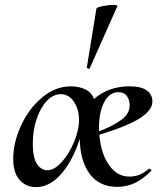

<svg xmlns="http://www.w3.org/2000/svg" viewBox="-20 -752 658 785"><path d="M590 -62Q594 -62 597 -58.5Q600 -55 598 -53Q564 -19 530.5 -3.5Q497 12 459 12Q387 12 347.5 -40Q308 -92 306 -184Q277 -94 230 -40.5Q183 13 127 13Q86 13 60 -16.5Q34 -46 34 -102Q34 -168 65.5 -237.5Q97 -307 151.5 -353Q206 -399 270 -399Q303 -399 329 -386.5Q355 -374 364 -347Q424 -399 509 -399Q558 -399 580.5 -382Q603 -365 603 -338Q604 -304 556.5 -271.5Q509 -239 386 -201Q393 -123 426 -76.5Q459 -30 509 -30Q553 -30 587 -61Q588 -62 590 -62ZM385 -219V-215Q442 -237 476.5 -262.5Q511 -288 510 -323Q510 -343 499 -359Q488 -375 464 -375Q426 -375 404.5 -331.5Q383 -288 385 -219ZM228 -367Q198 -367 172 -340Q146 -313 130 -266Q114 -219 114 -162Q115 -104 132 -80Q149 -56 174 -56Q202 -56 232 -89Q262 -122 282.5 -171Q303 -220 303 -262Q303 -306 282 -336.5Q261 -367 228 -367ZM343 -471Q340 -471 337 -473Q334 -475 335 -476L374 -716Q375 -722 399.5 -727Q424 -732 444 -732Q451 -732 456 -730.5Q461 -729 460 -727L347 -473Q345 -471 343 -471Z"/></svg>

Font: Cormorant Upright SemiBold
Style: Regular
Weight: 600
Designer: Christian Thalmann (Catharsis Fonts)
Foundry: Catharsis Fonts
Version: Version 3.302